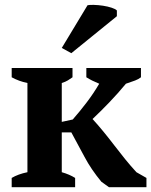

<svg xmlns="http://www.w3.org/2000/svg" viewBox="-20 -785 634 805"><path d="M29 0ZM342 -500H571V-461Q561 -453 546.5 -447.5Q532 -442 508 -434Q474 -393 438 -355.5Q402 -318 368 -286Q390 -262 413 -234Q436 -206 458.5 -176.5Q481 -147 504.5 -118Q528 -89 552 -63L594 -39V0H437L405 -23Q362 -75 334.5 -127Q307 -179 279 -230H239V-63Q271 -54 295 -39V0H29V-39Q56 -55 95 -63V-437Q60 -444 29 -461V-500H284V-461Q274 -454 264.5 -448Q255 -442 239 -437V-274L285 -284Q314 -317 343 -355Q372 -393 396 -434Q379 -441 367 -447Q355 -453 342 -461ZM347 -763Q355 -765 373.5 -764.5Q392 -764 412 -761Q432 -758 448.5 -752.5Q465 -747 470 -741V-717L279 -562L239 -584Z"/></svg>

Font: PT Serif
Style: Bold
Weight: 700
Designer: A.Korolkova, O.Umpeleva, V.Yefimov
Foundry: ParaType Ltd
Version: Version 1.000W OFL; ttfautohint (v1.6)